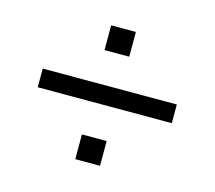

<svg xmlns="http://www.w3.org/2000/svg" viewBox="-77 -624 755 675"><g transform="rotate(15 300.0 -286.5)"><path d="M56 -253V-321H544V-253ZM249 -43V-133H339V-43ZM249 -440V-530H339V-440Z"/></g></svg>

Font: Nunito Sans 12pt Medium
Style: Regular
Weight: 500
Designer: Vernon Adams
Foundry: Vernon Adams
Version: Version 3.101;gftools[0.9.27]